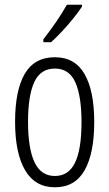

<svg xmlns="http://www.w3.org/2000/svg" viewBox="-20 -785 464 815"><path d="M380 -267Q380 -134 339 -62Q298 10 213 10Q129 10 86.5 -62.5Q44 -135 44 -268Q44 -401 85 -471.5Q126 -542 213 -542Q298 -542 339 -470.5Q380 -399 380 -267ZM99 -268Q99 -155 126.5 -96.5Q154 -38 213 -38Q271 -38 298.5 -94.5Q326 -151 326 -267Q326 -376 300 -435Q274 -494 213 -494Q152 -494 125.5 -436.5Q99 -379 99 -268ZM328 -757Q313 -734 290 -705.5Q267 -677 242 -650.5Q217 -624 197 -606H164V-618Q195 -658 219 -693Q243 -728 264 -765H328Z"/></svg>

Font: Noto Sans Gurmukhi ExtraCondensed Light
Style: Regular
Weight: 300
Width: 2
Designer: Jelle Bosma - Monotype Design Team
Foundry: Monotype Imaging Inc.
Version: Version 2.004; ttfautohint (v1.8.4.7-5d5b)